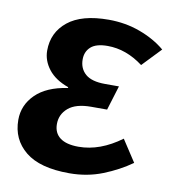

<svg xmlns="http://www.w3.org/2000/svg" viewBox="-68 -604 610 679"><g transform="rotate(10 237.0 -264.5)"><path d="M318 -230H261Q206 -230 179 -207Q152 -184 152 -149Q152 -117 174.5 -100Q197 -83 241 -83Q318 -83 394 -139L445 -61Q400 -29 344.5 -7Q289 15 225 15Q119 15 67 -27.5Q15 -70 15 -140Q15 -193 54 -231.5Q93 -270 168 -281L169 -284Q121 -301 97 -332Q73 -363 73 -399Q73 -464 122.5 -504Q172 -544 269 -544Q329 -544 382 -524.5Q435 -505 473 -473L409 -406Q348 -452 281 -452Q240 -452 221 -435Q202 -418 202 -390Q202 -357 224.5 -337.5Q247 -318 295 -318H345Z"/></g></svg>

Font: Xgbmvzvtohvqztyvzapvmeyoton
Style: Regular
Weight: 500
Italic angle: -8°
Designer: Carrois Corporate & Edenspiekermann
Foundry: Carrois Corporate GbR & Edenspiekermann AG
Version: Version 2.001